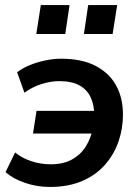

<svg xmlns="http://www.w3.org/2000/svg" viewBox="-20 -732 552 762"><path d="M178 10Q126 10 78.5 -6.5Q31 -23 2 -49L40 -127Q66 -105 103.5 -92.5Q141 -80 181 -80Q232 -80 266.5 -99.5Q301 -119 321 -151.5Q341 -184 348 -222L357 -202H111L125 -292H365L354 -275Q354 -315 340 -345.5Q326 -376 295.5 -393Q265 -410 215 -410Q182 -410 145 -398.5Q108 -387 77 -364L48 -445Q68 -461 97 -473Q126 -485 159 -492Q192 -499 222 -499Q304 -499 358.5 -471Q413 -443 440.5 -393.5Q468 -344 468 -277Q468 -222 450.5 -171Q433 -120 397.5 -79Q362 -38 307 -14Q252 10 178 10ZM313 -597 330 -712H445L427 -597ZM124 -597 142 -712H256L239 -597Z"/></svg>

Font: Nunito Sans 12pt
Style: Bold Italic
Weight: 700
Italic angle: -9°
Designer: Vernon Adams
Foundry: Vernon Adams
Version: Version 3.101;gftools[0.9.27]